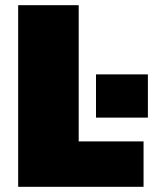

<svg xmlns="http://www.w3.org/2000/svg" viewBox="-20 -720 590 740"><path d="M350 -266.7V-433.3H550V-266.7ZM50 0V-700H283.3V-175H533.3V0Z"/></svg>

Font: BoonTook
Style: Regular
Weight: 400
Designer: Sungsit Sawaiwan
Foundry: FontUni
Version: Version 3.0